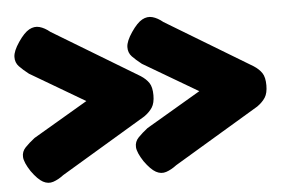

<svg xmlns="http://www.w3.org/2000/svg" viewBox="-42 -553 909 613"><g transform="rotate(-5 412.5 -246.0)"><path d="M36 -39Q17 -68 16 -85.5Q15 -103 27.5 -116Q40 -129 58 -143L233 -246L58 -349Q40 -363 28 -375.5Q16 -388 16.5 -406.5Q17 -425 36 -453Q55 -481 71.5 -490Q88 -499 104.5 -494.5Q121 -490 138 -476L413 -310Q430 -299 439 -285.5Q448 -272 448 -246Q448 -221 439 -207Q430 -193 413 -181L139 -17Q122 -4 105.5 1.5Q89 7 72.5 -2Q56 -11 36 -39ZM398 -39Q379 -68 378 -85.5Q377 -103 389.5 -116Q402 -129 420 -143L595 -246L420 -349Q402 -363 390 -375.5Q378 -388 378.5 -406.5Q379 -425 398 -453Q417 -481 433.5 -490Q450 -499 466.5 -494.5Q483 -490 500 -476L775 -310Q792 -299 801 -285.5Q810 -272 810 -246Q810 -221 801 -207Q792 -193 775 -181L501 -17Q484 -4 467.5 1.5Q451 7 434.5 -2Q418 -11 398 -39Z"/></g></svg>

Font: Fredoka SemiExpanded
Style: Bold
Weight: 700
Width: 6
Designer: Ben Nathan
Foundry: Milena B. Brandão, Ben Nathan
Version: Version 2.001